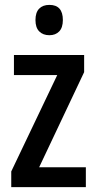

<svg xmlns="http://www.w3.org/2000/svg" viewBox="-20 -765 395 785"><path d="M331 0H26V-64L214 -458H37V-540H324V-470L140 -81H331ZM182 -745Q237 -745 237 -683Q237 -652 222 -636.5Q207 -621 182 -621Q156 -621 140.5 -636.5Q125 -652 125 -683Q125 -714 140 -729.5Q155 -745 182 -745Z"/></svg>

Font: Avrile Sans Condensed Medium
Style: Regular
Weight: 500
Width: 3
Designer: Monotype Design Team
Foundry: Monotype Imaging Inc.
Version: Version 2.001;September 10, 2019;FontCreator 11.5.0.2425 64-